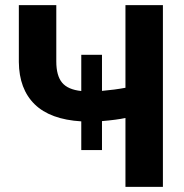

<svg xmlns="http://www.w3.org/2000/svg" viewBox="-20 -731 720 751"><path d="M200.2 -710.9V-490.7Q200.2 -435.1 222.9 -407.7Q245.6 -380.4 297.9 -375V-516.6H378.9V-375.5Q429.2 -379.9 470.7 -387.7V-710.9H617.2V0H470.7V-269.5Q436.5 -262.2 378.9 -257.3V-144H297.9V-256.3Q176.3 -263.7 115.5 -323.2Q54.7 -382.8 53.7 -488.3V-710.9Z"/></svg>

Font: Robotiche
Style: Bold
Weight: 700
Designer: Google
Version: Version 2.001150; 2014